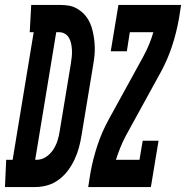

<svg xmlns="http://www.w3.org/2000/svg" viewBox="-79 -755 751 775"><path d="M-59 0 -54 -110H-28L57 -625H41L47 -735H166Q184 -735 200 -732Q216 -729 230.5 -721Q245 -713 256.5 -702Q268 -691 276.5 -677Q285 -663 290 -647.5Q295 -632 298 -616Q301 -600 302.5 -583Q304 -566 303.5 -549Q303 -532 300.5 -514.5Q298 -497 295 -480L250 -208Q246 -183 239.5 -159Q233 -135 222 -111.5Q211 -88 195.5 -67Q180 -46 158.5 -30Q137 -14 112.5 -7Q88 0 63 0ZM69 -110Q89 -110 106.5 -121.5Q124 -133 135.5 -150.5Q147 -168 153 -187Q159 -206 162 -226L207 -498Q209 -511 210.5 -524.5Q212 -538 211.5 -551Q211 -564 208.5 -577Q206 -590 200 -601Q194 -612 183.5 -618.5Q173 -625 159 -625H148L63 -110ZM499 -335 498 -336 477 -356ZM277 0 286 -57Q296 -113 314 -167.5Q332 -222 360 -273L499 -526Q512 -550 522.5 -575Q533 -600 540 -625H445L433 -548H368L399 -735H652L643 -678Q633 -622 615 -567.5Q597 -513 569 -462L430 -209Q417 -185 407 -160Q397 -135 389 -110H484L497 -187H561L530 0Z"/></svg>

Font: Iosevka Curly Slab XBdExObl
Style: Regular
Weight: 800
Width: 7
Italic angle: -9°
Monospace: yes
Designer: Belleve Invis
Foundry: Belleve Invis
Version: Version 11.1.0; ttfautohint (v1.8.3)